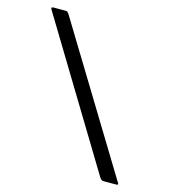

<svg xmlns="http://www.w3.org/2000/svg" viewBox="-106 -792 775 877"><g transform="rotate(15 281.0 -353.5)"><path d="M464 0Q458 0 454.5 -3Q451 -6 447 -11L38 -686Q29 -699 30 -703Q31 -707 38 -707H95Q102 -707 104 -705.5Q106 -704 111 -698L529 -12Q533 -8 532.5 -4Q532 0 525 0Z"/></g></svg>

Font: Glory Medium
Style: Regular
Weight: 500
Designer: Robert Leuschke
Foundry: Robert Leuschke
Version: Version 1.011